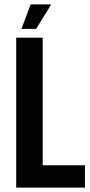

<svg xmlns="http://www.w3.org/2000/svg" viewBox="-20 -857 413 877"><path d="M54 -685H175V-102H368V0H54ZM120 -837H214L145 -725H78Z"/></svg>

Font: Khand Semibold
Style: Regular
Weight: 600
Designer: Devanagari: Sanchit Sawaria, Jyotish Sonowal; Latin: Satya Rajpurohit
Foundry: Indian Type Foundry
Version: Version 1.100;PS 1.0;hotconv 1.0.78;makeotf.lib2.5.61930; tt